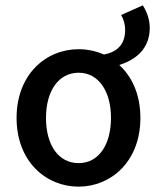

<svg xmlns="http://www.w3.org/2000/svg" viewBox="-20 -686 587 718"><path d="M426 -443C487 -462 540 -503 540 -582C540 -614 528 -645 514 -666L433 -630C442 -615 448 -594 448 -575C448 -519 418 -492 369 -482C339 -495 307 -502 274 -502C152 -502 42 -408 42 -245C42 -82 152 12 274 12C395 12 505 -82 505 -245C505 -332 474 -399 426 -443ZM274 -76C199 -76 152 -143 152 -245C152 -346 199 -414 274 -414C348 -414 395 -346 395 -245C395 -143 348 -76 274 -76Z"/></svg>

Font: Cambridge Sans Medium
Style: Regular
Weight: 500
Version: Version 2.020;PS 002.020;hotconv 1.0.88;makeotf.lib2.5.64775